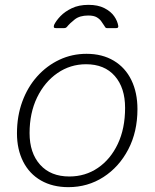

<svg xmlns="http://www.w3.org/2000/svg" viewBox="-20 -762 638 792"><path d="M262 10Q197 10 149 -17.5Q101 -45 75.5 -95.5Q50 -146 50 -212Q50 -283 72 -343Q94 -403 133.5 -447Q173 -491 225 -515.5Q277 -540 337 -540Q402 -540 449.5 -511.5Q497 -483 522 -431.5Q547 -380 547 -312Q547 -218 509 -145.5Q471 -73 406.5 -31.5Q342 10 262 10ZM266 -34Q332 -34 384 -69.5Q436 -105 466 -168.5Q496 -232 496 -317Q496 -400 453.5 -448.5Q411 -497 335 -497Q270 -497 217 -460.5Q164 -424 133 -360Q102 -296 102 -213Q102 -131 145.5 -82.5Q189 -34 266 -34ZM211 -646Q204 -646 202.5 -649Q201 -652 203 -659Q211 -676 229 -695Q247 -714 276 -728Q305 -742 345 -742Q384 -742 410.5 -728.5Q437 -715 451 -695Q465 -675 468 -654Q468 -651 466.5 -648.5Q465 -646 459 -646H421Q417 -646 414.5 -649Q412 -652 410 -656Q405 -663 398.5 -673Q392 -683 379.5 -690.5Q367 -698 344 -698Q309 -698 288.5 -682Q268 -666 256 -651Q253 -648 250.5 -647Q248 -646 245 -646Z"/></svg>

Font: Libre Franklin ExtraLight
Style: Italic
Weight: 250
Italic angle: -8°
Designer: Pablo Impallari, Rodrigo Fuenzalida, Nhung Nguyen
Foundry: Impallari Type
Version: Version 3.000